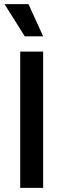

<svg xmlns="http://www.w3.org/2000/svg" viewBox="-20 -910 306 930"><path d="M78 0V-660H189V0ZM100 -734 2 -890H118L189 -734Z"/></svg>

Font: Bricolage Grotesque 24pt Medium
Style: Regular
Weight: 500
Designer: Mathieu Triay
Foundry: Atelier Triay
Version: Version 1.001;gftools[0.9.33.dev8+g029e19f]